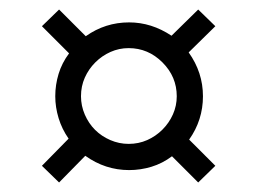

<svg xmlns="http://www.w3.org/2000/svg" viewBox="-20 -547 540 403"><path d="M68 -492 104 -527 160 -471Q201 -500 251 -500Q298 -500 340 -472L396 -527L432 -492L376 -437Q406 -395 406 -345Q406 -295 377 -254L432 -199L396 -164L341 -219Q321 -204 298 -197Q275 -190 251 -190Q201 -190 159 -220L104 -164L68 -199L124 -256Q110 -276 103 -299Q96 -322 96 -345Q96 -369 103 -392Q110 -415 125 -435ZM321 -416Q291 -446 250 -446Q230 -446 212 -438Q194 -430 180 -416Q166 -402 158 -384Q150 -366 150 -345Q150 -325 158 -306.5Q166 -288 179.5 -274.5Q193 -261 211.5 -253Q230 -245 250 -245Q271 -245 289 -253Q307 -261 321 -275Q335 -289 343 -307Q351 -325 351 -345Q351 -386 321 -416Z"/></svg>

Font: Inconsolata
Style: Regular
Weight: 400
Designer: Raph Levien, Kirill Tkachev
Foundry: Cyreal
Version: Version 1.013